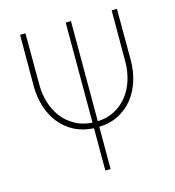

<svg xmlns="http://www.w3.org/2000/svg" viewBox="-106 -801 813 891"><g transform="rotate(-15 300.0 -355.5)"><path d="M315.9 -230Q362.8 -231.9 399.2 -251.7Q435.5 -271.5 460.2 -303.5Q484.9 -335.4 497.6 -376.2Q510.3 -417 510.7 -461.9L511.2 -710.9H536.6L537.1 -461.9Q536.6 -410.6 522 -364.5Q507.3 -318.4 479.5 -283.2Q451.7 -248 410.6 -226.6Q369.6 -205.1 315.9 -203.1V0H290.5V-203.1Q237.3 -206.1 196.5 -227.5Q155.8 -249 127.9 -284.2Q100.1 -319.3 85.7 -365Q71.3 -410.6 70.8 -461.9L71.3 -710.9H97.2L97.7 -461.9Q98.1 -417 110.8 -376.2Q123.5 -335.4 147.9 -304Q172.4 -272.5 208.3 -252.7Q244.1 -232.9 290.5 -230V-710.9H315.9Z"/></g></svg>

Font: Roboto Mono Thin
Style: Regular
Weight: 250
Designer: Google
Version: Version 2.000985; 2015; ttfautohint (v1.3)